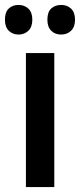

<svg xmlns="http://www.w3.org/2000/svg" viewBox="-37 -758 324 778"><path d="M183 0H68V-543H183ZM-17 -678Q-17 -709 -1.5 -723.5Q14 -738 38 -738Q62 -738 78 -723Q94 -708 94 -678Q94 -649 78 -633.5Q62 -618 38 -618Q14 -618 -1.5 -633.5Q-17 -649 -17 -678ZM155 -678Q155 -709 170.5 -723.5Q186 -738 211 -738Q235 -738 251 -723Q267 -708 267 -678Q267 -649 251 -633.5Q235 -618 211 -618Q186 -618 170.5 -633.5Q155 -649 155 -678Z"/></svg>

Font: Noto Sans Gurmukhi Condensed SemiBold
Style: Regular
Weight: 600
Width: 3
Designer: Jelle Bosma - Monotype Design Team
Foundry: Monotype Imaging Inc.
Version: Version 2.004; ttfautohint (v1.8.4.7-5d5b)